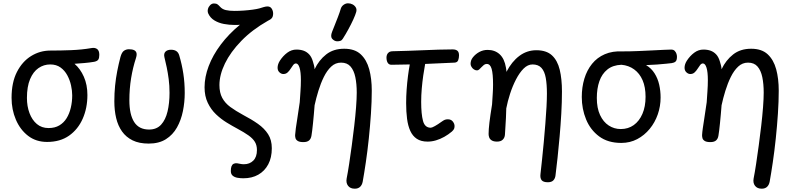

<svg xmlns="http://www.w3.org/2000/svg" viewBox="-20 -848 4803 1162"><path d="M431 -462Q466 -432 487.5 -383.5Q509 -335 509 -273Q509 -194 480.5 -129.5Q452 -65 398 -27Q344 11 265 11Q198 11 150 -26Q102 -63 76 -124Q50 -185 50 -256Q50 -349 82.5 -412.5Q115 -476 168.5 -509Q222 -542 285 -542Q347 -542 411 -544.5Q475 -547 533 -557Q554 -561 567.5 -551.5Q581 -542 581 -516Q581 -497 575 -487.5Q569 -478 550 -474Q520 -469 490 -466.5Q460 -464 431 -462ZM274 -73Q312 -73 339 -89Q366 -105 383 -132.5Q400 -160 408.5 -196Q417 -232 417 -271Q417 -299 410 -331Q403 -363 387.5 -392Q372 -421 346.5 -439.5Q321 -458 284 -458Q245 -458 213 -436Q181 -414 162 -369Q143 -324 143 -255Q143 -205 158.5 -163.5Q174 -122 203 -97.5Q232 -73 274 -73Z M880 21Q822 21 782.5 1.5Q743 -18 718.5 -52.5Q694 -87 683 -133.5Q672 -180 672 -235Q672 -284 676.5 -329Q681 -374 689.5 -417.5Q698 -461 709 -503Q717 -532 730.5 -541Q744 -550 760 -550Q780 -550 791.5 -544.5Q803 -539 806 -527.5Q809 -516 803 -497Q784 -439 773.5 -375Q763 -311 763 -241Q763 -155 792 -109.5Q821 -64 882 -64Q928 -64 955 -93.5Q982 -123 994 -173.5Q1006 -224 1006 -286Q1006 -330 1001 -368.5Q996 -407 989 -440.5Q982 -474 975 -502Q970 -524 981.5 -535.5Q993 -547 1015 -547Q1035 -547 1047.5 -538.5Q1060 -530 1065 -512Q1081 -458 1089.5 -402.5Q1098 -347 1098 -285Q1098 -230 1087 -175.5Q1076 -121 1051 -76.5Q1026 -32 984 -5.5Q942 21 880 21Z M1453 231Q1435 231 1417.5 228Q1400 225 1388.5 215.5Q1377 206 1377 187Q1377 169 1381 158.5Q1385 148 1393.5 143.5Q1402 139 1414 140Q1422 141 1433 143.5Q1444 146 1456 146Q1491 146 1513 124Q1535 102 1535 60Q1535 31 1522.5 10.5Q1510 -10 1484 -28.5Q1458 -47 1417 -69Q1387 -85 1352.5 -106Q1318 -127 1287.5 -156Q1257 -185 1237.5 -225.5Q1218 -266 1218 -320Q1218 -382 1243 -448Q1268 -514 1316 -578Q1364 -642 1432 -698Q1422 -697 1414.5 -697Q1407 -697 1399 -697Q1367 -697 1335 -703Q1303 -709 1277.5 -724.5Q1252 -740 1240 -767Q1235 -780 1238.5 -793.5Q1242 -807 1252 -817Q1262 -827 1275 -827Q1289 -827 1296.5 -821.5Q1304 -816 1311 -808Q1325 -792 1346.5 -787Q1368 -782 1399 -782Q1425 -782 1454 -784Q1483 -786 1508.5 -789.5Q1534 -793 1549 -797Q1565 -802 1577 -805.5Q1589 -809 1599 -809Q1616 -809 1624.5 -795.5Q1633 -782 1633 -766Q1633 -748 1625 -738.5Q1617 -729 1601 -722Q1506 -668 1440.5 -600.5Q1375 -533 1341.5 -464Q1308 -395 1308 -333Q1308 -287 1325 -255.5Q1342 -224 1374 -200.5Q1406 -177 1452 -152Q1502 -126 1541 -98.5Q1580 -71 1602.5 -36Q1625 -1 1625 49Q1625 106 1603.5 146.5Q1582 187 1543.5 209Q1505 231 1453 231Z M2127 294Q2100 294 2086.5 276.5Q2073 259 2078 232Q2085 197 2093 144.5Q2101 92 2109 32.5Q2117 -27 2124 -87Q2131 -147 2135 -199.5Q2139 -252 2139 -287Q2139 -340 2130.5 -381Q2122 -422 2101.5 -445.5Q2081 -469 2044 -469Q2010 -469 1984.5 -445Q1959 -421 1940 -382.5Q1921 -344 1907 -298.5Q1893 -253 1884 -211Q1882 -184 1879.5 -156.5Q1877 -129 1874.5 -103.5Q1872 -78 1869.5 -58.5Q1867 -39 1865 -27Q1862 -8 1850.5 2Q1839 12 1816 12Q1793 12 1782 5Q1771 -2 1768.5 -11.5Q1766 -21 1766 -30Q1767 -48 1770.5 -72.5Q1774 -97 1780 -135Q1786 -173 1794 -229Q1796 -262 1798.5 -296Q1801 -330 1801 -364Q1801 -412 1793 -438Q1785 -464 1771 -464Q1762 -464 1754.5 -454.5Q1747 -445 1739 -432Q1731 -419 1720.5 -409.5Q1710 -400 1695 -400Q1682 -400 1671 -410.5Q1660 -421 1660 -438Q1660 -459 1674 -481Q1693 -510 1718.5 -529Q1744 -548 1774 -548Q1799 -548 1818 -541Q1837 -534 1851.5 -518.5Q1866 -503 1874 -475Q1877 -465 1880 -454Q1883 -443 1884 -429Q1910 -484 1954 -518.5Q1998 -553 2063 -553Q2127 -553 2163 -519.5Q2199 -486 2214.5 -429Q2230 -372 2230 -299Q2230 -235 2225 -160Q2220 -85 2212 -9Q2204 67 2194 134.5Q2184 202 2175 252Q2171 272 2159 283Q2147 294 2127 294Z M2021 -598Q2005 -598 1991.5 -612Q1978 -626 1990 -656Q1996 -671 2005.5 -695Q2015 -719 2025.5 -746Q2036 -773 2043 -797Q2048 -811 2060.5 -819.5Q2073 -828 2086 -828Q2101 -828 2113.5 -821.5Q2126 -815 2133 -803.5Q2140 -792 2136 -776Q2131 -758 2118 -729.5Q2105 -701 2088 -670Q2071 -639 2055 -614Q2049 -604 2040.5 -601Q2032 -598 2021 -598Z M2568 9Q2528 9 2502.5 -8Q2477 -25 2463 -56Q2449 -87 2443.5 -129.5Q2438 -172 2438 -224Q2438 -264 2441 -306Q2444 -348 2449 -387Q2454 -426 2460 -458Q2432 -457 2404.5 -457Q2377 -457 2349 -456Q2334 -456 2326.5 -468Q2319 -480 2319 -500Q2319 -508 2322 -516.5Q2325 -525 2333.5 -531.5Q2342 -538 2360 -538Q2403 -539 2448.5 -540.5Q2494 -542 2540.5 -544Q2587 -546 2632.5 -547.5Q2678 -549 2720 -549Q2738 -549 2748 -541Q2758 -533 2758 -513Q2758 -497 2753 -483.5Q2748 -470 2731 -469Q2687 -467 2642 -465Q2597 -463 2553 -461Q2547 -429 2541.5 -390.5Q2536 -352 2532.5 -311.5Q2529 -271 2529 -232Q2529 -158 2540 -116.5Q2551 -75 2587 -75Q2594 -75 2612 -85Q2630 -95 2652 -111Q2663 -119 2671 -122.5Q2679 -126 2690 -126Q2710 -126 2720.5 -112.5Q2731 -99 2731 -85Q2731 -77 2728.5 -69.5Q2726 -62 2715 -52Q2694 -34 2669 -20Q2644 -6 2618.5 1.5Q2593 9 2568 9Z M3296 255Q3268 255 3258 242.5Q3248 230 3251 205Q3255 168 3260.5 118Q3266 68 3271 12Q3276 -44 3280.5 -99Q3285 -154 3287.5 -201.5Q3290 -249 3290 -282Q3290 -337 3283 -376.5Q3276 -416 3257 -437Q3238 -458 3203 -458Q3174 -458 3149 -433Q3124 -408 3103 -367.5Q3082 -327 3067 -280.5Q3052 -234 3044 -192Q3044 -166 3042 -134Q3040 -102 3038.5 -75Q3037 -48 3036 -34Q3035 -15 3023 -3Q3011 9 2988 9Q2968 9 2956.5 2Q2945 -5 2941 -15.5Q2937 -26 2937 -37Q2937 -64 2942 -106Q2947 -148 2958 -216Q2960 -251 2962 -279.5Q2964 -308 2964 -336Q2964 -401 2955.5 -431Q2947 -461 2926 -461Q2916 -461 2908.5 -455Q2901 -449 2894 -441.5Q2887 -434 2880.5 -428Q2874 -422 2867 -422Q2857 -422 2848 -428Q2839 -434 2833.5 -443.5Q2828 -453 2828 -461Q2828 -471 2831 -481Q2834 -491 2842 -501Q2858 -521 2881 -533.5Q2904 -546 2931 -546Q2975 -546 3004 -519.5Q3033 -493 3042 -439Q3044 -429 3044.5 -422.5Q3045 -416 3045 -413Q3077 -475 3123 -509.5Q3169 -544 3226 -544Q3287 -544 3320.5 -513Q3354 -482 3367.5 -426Q3381 -370 3381 -294Q3381 -230 3377 -160.5Q3373 -91 3367 -23Q3361 45 3354.5 105.5Q3348 166 3342 213Q3340 232 3329 243.5Q3318 255 3296 255Z M3890 -454Q3922 -435 3941.5 -404Q3961 -373 3969.5 -335.5Q3978 -298 3978 -258Q3978 -205 3961 -156Q3944 -107 3912 -68Q3880 -29 3836.5 -6Q3793 17 3740 17Q3659 17 3606 -22.5Q3553 -62 3527 -125.5Q3501 -189 3501 -261Q3501 -320 3516.5 -371.5Q3532 -423 3563 -461.5Q3594 -500 3640.5 -520Q3687 -540 3748 -537Q3795 -537 3841.5 -539Q3888 -541 3928.5 -543Q3969 -545 3999 -546.5Q4029 -548 4042 -548Q4056 -548 4063.5 -540Q4071 -532 4074 -522.5Q4077 -513 4077 -505Q4077 -483 4068.5 -475.5Q4060 -468 4045 -466Q4037 -465 4013 -462.5Q3989 -460 3956.5 -457.5Q3924 -455 3890 -454ZM3737 -67Q3782 -67 3815.5 -91Q3849 -115 3868 -159Q3887 -203 3887 -262Q3887 -321 3869 -362.5Q3851 -404 3818 -428Q3785 -452 3741 -456Q3689 -454 3656 -427.5Q3623 -401 3607.5 -356.5Q3592 -312 3592 -255Q3592 -194 3611.5 -152Q3631 -110 3664 -88.5Q3697 -67 3737 -67Z M4590 294Q4563 294 4549.5 276.5Q4536 259 4541 232Q4548 197 4556 144.5Q4564 92 4572 32.5Q4580 -27 4587 -87Q4594 -147 4598 -199.5Q4602 -252 4602 -287Q4602 -340 4593.5 -381Q4585 -422 4564.5 -445.5Q4544 -469 4507 -469Q4473 -469 4447.5 -445Q4422 -421 4403 -382.5Q4384 -344 4370 -298.5Q4356 -253 4347 -211Q4345 -184 4342.5 -156.5Q4340 -129 4337.5 -103.5Q4335 -78 4332.5 -58.5Q4330 -39 4328 -27Q4325 -8 4313.5 2Q4302 12 4279 12Q4256 12 4245 5Q4234 -2 4231.5 -11.5Q4229 -21 4229 -30Q4230 -48 4233.5 -72.5Q4237 -97 4243 -135Q4249 -173 4257 -229Q4259 -262 4261.5 -296Q4264 -330 4264 -364Q4264 -412 4256 -438Q4248 -464 4234 -464Q4225 -464 4217.5 -454.5Q4210 -445 4202 -432Q4194 -419 4183.5 -409.5Q4173 -400 4158 -400Q4145 -400 4134 -410.5Q4123 -421 4123 -438Q4123 -459 4137 -481Q4156 -510 4181.5 -529Q4207 -548 4237 -548Q4262 -548 4281 -541Q4300 -534 4314.5 -518.5Q4329 -503 4337 -475Q4340 -465 4343 -454Q4346 -443 4347 -429Q4373 -484 4417 -518.5Q4461 -553 4526 -553Q4590 -553 4626 -519.5Q4662 -486 4677.5 -429Q4693 -372 4693 -299Q4693 -235 4688 -160Q4683 -85 4675 -9Q4667 67 4657 134.5Q4647 202 4638 252Q4634 272 4622 283Q4610 294 4590 294Z"/></svg>

Font: Playpen Sans
Style: Regular
Weight: 400
Designer: Laura Meseguer, Veronika Burian, José Scaglione, Kostas Bartsokas, Vera Evstafieva, Tom Grace, Yorlmar Campos
Foundry: TypeTogether
Version: Version 2.000